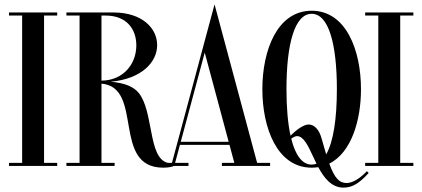

<svg xmlns="http://www.w3.org/2000/svg" viewBox="-20 -757 1927 876"><path d="M241 -700H21V-686H81V-14H21V0H241V-14H181V-686H241Z M773 -14C770 -13.1 765 -12.1 762 -12.1C657 -12.1 683 -217 624 -317C598.3 -362.2 547.6 -378.9 484.9 -384C629.1 -397.4 697 -475.4 697 -551C697 -630.2 626.5 -698.5 503 -700V-700H283V-686H343V-14H283V0H503V-14H443V-375.4C637.9 -358.9 487.5 8 725 8C748 8 768 4 776 -1ZM462 -686C558.8 -686 602 -623 602 -550C602 -467 545.1 -390.5 443 -389V-686Z M958.9 -737 906.9 -544V-543.7L764.6 -14H711.9V0H839.9V-14H778.9L800.9 -96H1027.1L1049.1 -14H992.4V0H1212.4V-14H1153.1ZM914.1 -517 1023.3 -110H804.7Z M1654 24C1616 64 1583 78 1562 78C1528.7 78 1507.4 57.8 1482.4 -10.4C1583 -60.9 1627 -207.4 1627 -350C1627 -526 1560 -708 1402 -708C1244 -708 1177 -526 1177 -350C1177 -174 1244 8 1402 8C1412.5 8 1422.5 7.2 1432.2 5.7C1458.7 55.4 1492.8 99 1547 99C1588.1 99 1619.8 78.7 1662.1 32.1ZM1402 -694C1479 -694 1517 -558 1517 -350C1517 -214.3 1500.8 -109.2 1468.2 -52.6C1461.6 -73.8 1454.6 -98.1 1447 -126C1437 -163.5 1415 -189 1388 -189C1367.9 -189 1336 -168.8 1305.6 -137.8C1293.2 -194.1 1287 -266.2 1287 -350C1287 -558 1325 -694 1402 -694ZM1402 -6C1358.6 -6 1327.6 -49.2 1308.8 -124.2C1318.2 -131.3 1328.1 -136 1335 -136C1365 -136 1385 -93 1408 -44C1413.1 -32.9 1418.5 -21.4 1424.1 -10.1C1417.1 -7.4 1409.8 -6 1402 -6Z M1866 -700H1646V-686H1706V-14H1646V0H1866V-14H1806V-686H1866Z"/></svg>

Font: Picaflor 36 pt
Style: Regular
Weight: 400
Designer: Ariel Martín Pérez
Foundry: Tunera Type Foundry
Version: Version 1.000;hotconv 1.0.109;makeotfexe 2.5.65596